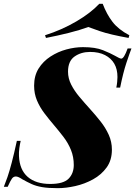

<svg xmlns="http://www.w3.org/2000/svg" viewBox="-52 -968 706 1002"><path d="M634 -715Q624 -689 607.5 -639.5Q591 -590 575 -511H555Q558 -525 559.5 -540Q561 -555 561 -566Q561 -607 544.5 -635.5Q528 -664 496 -680.5Q464 -697 418 -697Q371 -697 337 -673Q303 -649 303 -594Q303 -559 319.5 -526.5Q336 -494 362.5 -462.5Q389 -431 418 -399Q447 -367 473 -334Q499 -301 515.5 -264.5Q532 -228 532 -187Q532 -132 504.5 -94Q477 -56 433.5 -32Q390 -8 341 3Q292 14 249 14Q199 14 167.5 8.5Q136 3 113 -7.5Q90 -18 65 -32Q55 -39 46 -43Q37 -47 31 -47Q18 -47 10 -35.5Q2 -24 -12 7H-32Q-23 -15 -13 -44Q-3 -73 9 -118.5Q21 -164 36 -233H56Q52 -217 49 -195Q46 -173 47 -154Q50 -82 92.5 -45Q135 -8 210 -8Q279 -8 306 -35.5Q333 -63 333 -107Q333 -149 318.5 -185Q304 -221 280 -252.5Q256 -284 230 -314.5Q204 -345 180 -376.5Q156 -408 141 -443.5Q126 -479 126 -521Q126 -573 149.5 -610.5Q173 -648 211.5 -673Q250 -698 294.5 -710Q339 -722 381 -722Q446 -722 485.5 -706Q525 -690 548 -677Q557 -672 566.5 -667Q576 -662 581 -662Q595 -662 614 -715ZM409 -827Q365 -811 307.5 -796.5Q250 -782 188 -770L183 -784Q271 -812 346 -856Q421 -900 466 -948H484Q505 -893 535.5 -853.5Q566 -814 623 -784L619 -770Q570 -779 533.5 -787.5Q497 -796 467.5 -806Q438 -816 409 -827Z"/></svg>

Font: Playfair Display ExtraBold
Style: Italic
Weight: 800
Italic angle: -14°
Designer: Claus Eggers Sørensen
Foundry: Claus Eggers Sørensen
Version: Version 1.203